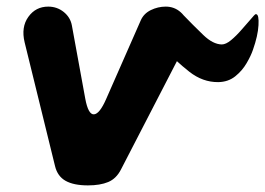

<svg xmlns="http://www.w3.org/2000/svg" viewBox="-20 -561 803 581"><path d="M146.5 -58.5 54.5 -433Q43.5 -479 65.8 -510Q88 -541 126 -541Q152.5 -541 172.8 -524.8Q193 -508.5 197.5 -484L238 -262.5Q247 -214 264.2 -215Q281.5 -216 301.5 -262L406 -499.5Q415 -520 436.5 -530.5Q458 -541 481.5 -541Q507.5 -541 526.5 -524.2Q545.5 -507.5 551 -481.2Q556.5 -455 541.5 -426.5L346 -48Q332 -20.5 307.5 -10.2Q283 0 246 0Q203 0 178.5 -13.8Q154 -27.5 146.5 -58.5ZM745.5 -410.5Q739.5 -392.5 726.2 -369.8Q713 -347 691.8 -330Q670.5 -313 640.5 -312.5Q593.5 -312 552.8 -344Q512 -376 464.5 -425.5Q452 -438.5 452.5 -457.2Q453 -476 461.5 -494.5Q468 -508 481 -517Q494 -526 507.2 -528.5Q520.5 -531 526.5 -524Q566.5 -482.5 595.5 -454.8Q624.5 -427 651 -426.5Q663.5 -426.5 679.2 -439.5Q695 -452.5 712.5 -472.8Q730 -493 748.5 -514Q752.5 -519 755.5 -518Q764 -516.5 762.2 -484.8Q760.5 -453 745.5 -410.5Z"/></svg>

Font: Edu SA Hand Cursive
Style: Regular
Weight: 400
Designer: Tina and Corey Anderson, Eben Sorkin, Mirko Velimirovic
Foundry: Google for Education
Version: Version 2.000